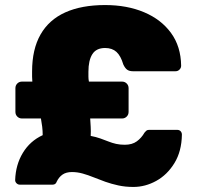

<svg xmlns="http://www.w3.org/2000/svg" viewBox="-20 -731 779 760"><path d="M508 9Q476 9 448.5 3Q421 -3 397 -11.5Q373 -20 351 -29Q329 -38 307.5 -44Q286 -50 265 -50Q242 -50 227.5 -40Q213 -30 204 -11Q203 -7 199 -3.5Q195 0 188 0H59Q51 0 45.5 -5.5Q40 -11 40 -18Q42 -79 70.5 -126Q99 -173 149 -196Q149 -213 147 -229.5Q145 -246 142 -262H67Q56 -262 48.5 -269.5Q41 -277 41 -288V-382Q41 -393 48.5 -400.5Q56 -408 67 -408H108Q107 -418 107 -427.5Q107 -437 107 -448Q107 -536 140.5 -594.5Q174 -653 238.5 -682Q303 -711 396 -711Q483 -711 550.5 -682.5Q618 -654 657 -600.5Q696 -547 697 -471Q697 -462 690.5 -455.5Q684 -449 675 -449H506Q492 -449 483.5 -455Q475 -461 468 -476Q458 -510 441 -525.5Q424 -541 396 -541Q361 -541 345.5 -516.5Q330 -492 330 -447Q330 -437 330 -427.5Q330 -418 332 -408H463Q474 -408 481.5 -400.5Q489 -393 489 -382V-288Q489 -277 481.5 -269.5Q474 -262 463 -262H337Q338 -246 339 -229Q340 -212 339 -193Q360 -189 377 -183Q394 -177 409 -171Q424 -165 439.5 -161.5Q455 -158 474 -158Q503 -158 521.5 -171.5Q540 -185 552 -206Q555 -210 559 -213.5Q563 -217 570 -217H681Q690 -217 695 -211.5Q700 -206 700 -198Q699 -132 670.5 -85.5Q642 -39 598.5 -15Q555 9 508 9Z"/></svg>

Font: Rubik ExtraBold
Style: Regular
Weight: 800
Designer: Hubert and Fischer
Foundry: Hubert and Fischer
Version: Version 2.300;gftools[0.9.30]